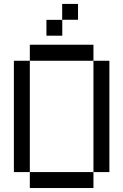

<svg xmlns="http://www.w3.org/2000/svg" viewBox="-20 -945 620 965"><path d="M293 -765.6H213.4V-845.2H293ZM372.1 -845.7H292.5V-925.3H372.1ZM449.7 -639.6H129.9V-720.2H449.7ZM529.8 -80.1H449.7V-639.6H529.8ZM449.7 0H129.9V-80.1H449.7ZM129.9 -80.1H49.8V-639.6H129.9Z"/></svg>

Font: W95FA
Style: Regular
Weight: 400
Designer: FontsArena.com
Foundry: Alina Sava
Version: Version 1.002;Fontself Maker 3.4.0